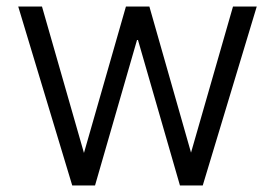

<svg xmlns="http://www.w3.org/2000/svg" viewBox="-20 -568 845 590"><path d="M109 -548 238 -98 367 -548H439L567 -99L696 -548H769L603 2H533L404 -445H401L272 2H202L36 -548Z"/></svg>

Font: Sinter Normal
Style: Regular
Weight: 350
Foundry: Adobe & rsms
Version: Version 1.000